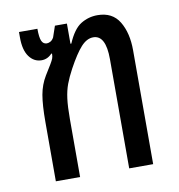

<svg xmlns="http://www.w3.org/2000/svg" viewBox="-65 -587 603 647"><g transform="rotate(-10 236.0 -263.5)"><path d="M75 0V-202Q75 -261 81 -295Q87 -329 104 -357Q119 -381 125.5 -392Q132 -403 134.5 -409.5Q137 -416 137 -425L135 -427Q120 -410 99 -410Q73 -410 56.5 -432.5Q40 -455 40 -498V-517H103Q103 -487 108.5 -475Q114 -463 126 -463Q132 -463 138.5 -466.5Q145 -470 150 -479L163 -517H204V-448H207Q227 -495 253 -511Q279 -527 310 -527Q361 -527 384.5 -488Q408 -449 408 -390V0H326V-374Q326 -456 283 -456Q261 -456 241 -434Q221 -412 195 -364Q181 -338 173 -316.5Q165 -295 161.5 -268Q158 -241 158 -198V0Z"/></g></svg>

Font: Noto Sans Thai UI ExtCond
Style: Regular
Weight: 400
Width: 2
Designer: Monotype Design Team
Foundry: Monotype Imaging Inc.
Version: Version 2.000